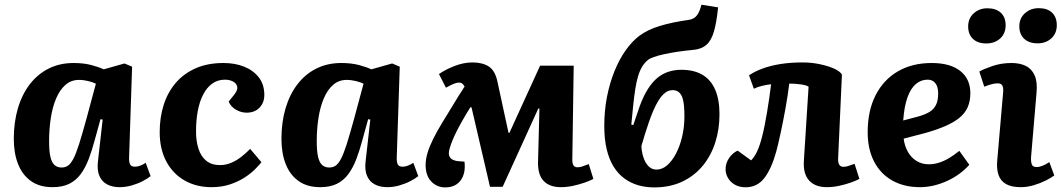

<svg xmlns="http://www.w3.org/2000/svg" viewBox="-20 -800 4616 835"><path d="M541.5 -118Q540.5 -96 545.5 -85.5Q550.5 -75 567.5 -75Q578 -75 590.5 -79.8Q603 -84.5 613.5 -92L635 -34Q623 -24 601 -12.5Q579 -1 552.8 6.5Q526.5 14 500 14Q469 14 446 2Q423 -10 412.3 -35Q401.5 -60 406 -98.5L426.5 -280L417 -281.5L392 -191Q380 -146 365.8 -108.5Q351.5 -71 331.5 -43.5Q311.5 -16 281.8 -1Q252 14 208.5 14Q152 14 114.5 -12.7Q77 -39.5 58.5 -86.7Q40 -134 40 -196Q40 -269 58 -329.5Q76 -390 110 -434Q144 -478 192 -502Q240 -526 300.5 -526Q344.5 -526 378.5 -516.8Q412.5 -507.5 431 -498.5L521.5 -524L554.5 -510ZM247.5 -71.5Q263.5 -71.5 275.3 -79.3Q287 -87 298.8 -109Q310.5 -131 324 -173.5Q337.5 -216 356.5 -285.5L397 -436Q385.5 -442 364.8 -447.2Q344 -452.5 323.5 -452.5Q289.5 -452.5 265 -431.2Q240.5 -410 224.5 -372.7Q208.5 -335.5 201 -287Q193.5 -238.5 193.5 -185Q193.5 -142 199.5 -117Q205.5 -92 217.8 -81.8Q230 -71.5 247.5 -71.5Z M952 -526Q1002.5 -526 1042.5 -509.8Q1082.5 -493.5 1106 -462.8Q1129.5 -432 1129.5 -387.5Q1129.5 -353.5 1108.5 -331.7Q1087.5 -310 1052.5 -310Q1029 -310 1006.5 -322.7Q984 -335.5 974.5 -358L997.5 -387Q1014.5 -407.5 1011.8 -422.2Q1009 -437 994 -445.2Q979 -453.5 958 -453.5Q926.5 -453.5 902.8 -436.2Q879 -419 863.3 -388.2Q847.5 -357.5 840 -316.7Q832.5 -276 832.5 -228.5Q832.5 -186 843.3 -152.8Q854 -119.5 877 -100.8Q900 -82 937 -82Q961.5 -82 984 -91.3Q1006.5 -100.5 1027.5 -116.5Q1048.5 -132.5 1068 -152.5L1117 -94.5Q1107.5 -82.5 1089.5 -64.3Q1071.5 -46 1044.3 -28.3Q1017 -10.5 981 1.7Q945 14 899.5 14Q834 14 783 -15Q732 -44 703.2 -98Q674.5 -152 674.5 -225.5Q674.5 -289.5 692 -344.3Q709.5 -399 744.5 -439.8Q779.5 -480.5 831.5 -503.3Q883.5 -526 952 -526Z M1705.5 -118Q1704.5 -96 1709.5 -85.5Q1714.5 -75 1731.5 -75Q1742 -75 1754.5 -79.8Q1767 -84.5 1777.5 -92L1799 -34Q1787 -24 1765 -12.5Q1743 -1 1716.8 6.5Q1690.5 14 1664 14Q1633 14 1610 2Q1587 -10 1576.3 -35Q1565.5 -60 1570 -98.5L1590.5 -280L1581 -281.5L1556 -191Q1544 -146 1529.8 -108.5Q1515.5 -71 1495.5 -43.5Q1475.5 -16 1445.8 -1Q1416 14 1372.5 14Q1316 14 1278.5 -12.7Q1241 -39.5 1222.5 -86.7Q1204 -134 1204 -196Q1204 -269 1222 -329.5Q1240 -390 1274 -434Q1308 -478 1356 -502Q1404 -526 1464.5 -526Q1508.5 -526 1542.5 -516.8Q1576.5 -507.5 1595 -498.5L1685.5 -524L1718.5 -510ZM1411.5 -71.5Q1427.5 -71.5 1439.3 -79.3Q1451 -87 1462.8 -109Q1474.5 -131 1488 -173.5Q1501.5 -216 1520.5 -285.5L1561 -436Q1549.5 -442 1528.8 -447.2Q1508 -452.5 1487.5 -452.5Q1453.5 -452.5 1429 -431.2Q1404.5 -410 1388.5 -372.7Q1372.5 -335.5 1365 -287Q1357.5 -238.5 1357.5 -185Q1357.5 -142 1363.5 -117Q1369.5 -92 1381.8 -81.8Q1394 -71.5 1411.5 -71.5Z M2166 12.5H2111L2030.5 -333.5H2025.5Q2006.5 -303 1991.8 -277Q1977 -251 1966.3 -229.8Q1955.5 -208.5 1948 -190Q1940.5 -171.5 1936 -156Q1928 -131 1935.8 -117.3Q1943.5 -103.5 1968.5 -99.5L2000 -97Q2006 -46.5 1983.5 -15.8Q1961 15 1916 15Q1880.5 15 1855.7 -10.5Q1831 -36 1831 -82Q1831 -107 1839.2 -134.8Q1847.5 -162.5 1863.7 -195.5Q1880 -228.5 1905 -269.5Q1916 -287.5 1927.5 -306Q1939 -324.5 1950.5 -343.8Q1962 -363 1974.5 -383Q1987 -403 2000.5 -423.5Q1995 -433.5 1989.5 -437.2Q1984 -441 1975.5 -441Q1967.5 -441 1953.8 -435.7Q1940 -430.5 1919.5 -418.5L1889 -478Q1917 -497.5 1956.8 -513Q1996.5 -528.5 2035 -528.5Q2079 -528.5 2106.5 -510.3Q2134 -492 2144 -442L2191.5 -222.5H2195.5L2329 -514.5H2475L2469 -107.5Q2468.5 -89 2474 -80.8Q2479.5 -72.5 2492 -72.5Q2501 -72.5 2511.5 -75.8Q2522 -79 2540.5 -86.5L2560.5 -22Q2547 -14.5 2523.8 -6.3Q2500.5 2 2473 8Q2445.5 14 2419 14Q2369.5 14 2343.5 -14Q2317.5 -42 2320 -101L2326 -328H2321Z M2825 15Q2788 15 2755.3 5.5Q2722.5 -4 2695.5 -23.8Q2668.5 -43.5 2648.7 -75Q2629 -106.5 2618.5 -150.8Q2608 -195 2608 -252.5Q2608 -318.5 2619.7 -378.8Q2631.5 -439 2652.3 -490.3Q2673 -541.5 2700.8 -580.8Q2728.5 -620 2760 -644Q2780 -658.5 2801.5 -668.8Q2823 -679 2849 -687Q2875 -695 2907 -701.8Q2939 -708.5 2978 -714Q2999 -717.5 3011 -733.3Q3023 -749 3030.5 -779.5L3103 -768Q3096.5 -703 3085 -663.5Q3073.5 -624 3053 -605.7Q3032.5 -587.5 2999 -583.5Q2960.5 -580 2927 -575Q2893.5 -570 2867.8 -564.2Q2842 -558.5 2823.8 -552.2Q2805.5 -546 2797 -538.5Q2782 -526 2771.8 -508.5Q2761.5 -491 2754.5 -467Q2747.5 -443 2742.8 -412.5Q2738 -382 2734 -343.5Q2730 -305 2725.5 -258L2734 -256L2762.5 -339.5Q2778.5 -382.5 2797.3 -412.2Q2816 -442 2838 -460.5Q2860 -479 2886.3 -487.7Q2912.5 -496.5 2942.5 -496.5Q2998.5 -496.5 3035.3 -474.5Q3072 -452.5 3090.5 -409.5Q3109 -366.5 3109 -303.5Q3109 -237 3090.3 -179.3Q3071.5 -121.5 3035.3 -78Q2999 -34.5 2946.3 -9.8Q2893.5 15 2825 15ZM2905 -408Q2883.5 -408 2865.8 -390.7Q2848 -373.5 2832 -341.7Q2816 -310 2800.8 -265.2Q2785.5 -220.5 2769.5 -165.5Q2770 -142.5 2777.3 -118.5Q2784.5 -94.5 2799 -78.5Q2813.5 -62.5 2835 -62.5Q2860 -62.5 2881.8 -81.5Q2903.5 -100.5 2920.3 -132.8Q2937 -165 2946.8 -206.8Q2956.5 -248.5 2956.5 -294Q2956.5 -316 2955 -336.5Q2953.5 -357 2948.5 -373Q2943.5 -389 2933 -398.5Q2922.5 -408 2905 -408Z M3237.5 -472.5Q3262.5 -489.5 3296.5 -502Q3330.5 -514.5 3374 -521.5Q3417.5 -528.5 3470.5 -528.5Q3508.5 -528.5 3544.5 -521Q3580.5 -513.5 3607 -501.8Q3633.5 -490 3641.5 -475.5L3625 -111.5Q3624 -93 3629.8 -83.8Q3635.5 -74.5 3648 -74.5Q3656.5 -74.5 3667.3 -77.5Q3678 -80.5 3696.5 -87.5L3717.5 -22Q3704 -14.5 3680.8 -6.3Q3657.5 2 3630 8Q3602.5 14 3576 14Q3525.5 14 3499 -14.8Q3472.5 -43.5 3476 -101L3496.5 -423Q3487 -429.5 3462.5 -433Q3438 -436.5 3412.5 -436.5Q3406 -383.5 3395.8 -327.2Q3385.5 -271 3375 -222Q3364.5 -173 3356 -141.5Q3335.5 -67 3304.5 -26.3Q3273.5 14.5 3222.5 14.5Q3195.5 14.5 3176 3.2Q3156.5 -8 3146 -26Q3135.5 -44 3135.5 -64Q3135.5 -90 3150.5 -112.3Q3165.5 -134.5 3188 -145L3246.5 -102.5Q3261.5 -117.5 3273 -142.3Q3284.5 -167 3294.5 -206.5Q3300 -228 3305.5 -255.3Q3311 -282.5 3316 -312.8Q3321 -343 3325.5 -373.8Q3330 -404.5 3333.5 -433.5Q3317 -432 3295.5 -427Q3274 -422 3258.5 -414Z M4032 -526Q4112.5 -526 4156.3 -491.3Q4200 -456.5 4200 -394.5Q4200 -360 4188.3 -333.5Q4176.5 -307 4152 -287.3Q4127.5 -267.5 4091.3 -251.8Q4055 -236 4005.5 -222L3910 -197Q3914 -165.5 3928 -140.3Q3942 -115 3965.5 -100.3Q3989 -85.5 4019 -85.5Q4041 -85.5 4063 -92.3Q4085 -99 4107.3 -112.3Q4129.5 -125.5 4152 -144L4195.5 -83.5Q4177 -62.5 4153 -44.7Q4129 -27 4100.3 -13.7Q4071.5 -0.5 4041.3 6.8Q4011 14 3981 14Q3912 14 3860.8 -14.7Q3809.5 -43.5 3781.5 -97.2Q3753.5 -151 3753.5 -225Q3753.5 -318.5 3788 -386Q3822.5 -453.5 3885 -489.8Q3947.5 -526 4032 -526ZM4060 -393Q4060 -412.5 4054.8 -425.7Q4049.5 -439 4039.3 -446.2Q4029 -453.5 4013.5 -453.5Q3985.5 -453.5 3963 -434.5Q3940.5 -415.5 3926.5 -376.5Q3912.5 -337.5 3908 -276L3974 -293.5Q4002.5 -301.5 4021.5 -312.8Q4040.5 -324 4050.3 -343.3Q4060 -362.5 4060 -393Z M4342.5 -397.5Q4344.5 -418 4339.2 -427.7Q4334 -437.5 4319.5 -437.5Q4307 -437.5 4293.2 -434Q4279.5 -430.5 4260.5 -423L4239 -489Q4258.5 -500 4296.5 -513Q4334.5 -526 4379.5 -526Q4415.5 -526 4441.3 -513.3Q4467 -500.5 4479.5 -472.5Q4492 -444.5 4488 -399L4464 -116.5Q4463 -96.5 4467.3 -85Q4471.5 -73.5 4488 -73.5Q4500.5 -73.5 4514.5 -79.3Q4528.5 -85 4543.5 -95L4565 -37Q4552 -27 4528.3 -15Q4504.5 -3 4475.8 5.5Q4447 14 4419 14Q4379 14 4355.3 0.5Q4331.5 -13 4322.5 -39.3Q4313.5 -65.5 4317 -103ZM4190.5 -685Q4190.5 -720 4214.7 -742Q4239 -764 4274 -764Q4312 -764 4332.8 -744.3Q4353.5 -724.5 4353.5 -690Q4353.5 -654.5 4329.8 -632.7Q4306 -611 4269 -611Q4232.5 -611 4211.5 -630.7Q4190.5 -650.5 4190.5 -685ZM4413 -685.5Q4413 -720.5 4437.5 -742.5Q4462 -764.5 4497.5 -764.5Q4535 -764.5 4555.5 -744.8Q4576 -725 4576 -690.5Q4576 -655 4552.3 -633.2Q4528.5 -611.5 4492.5 -611.5Q4455.5 -611.5 4434.3 -631.2Q4413 -651 4413 -685.5Z"/></svg>

Font: Literata
Style: Italic
Weight: 400
Italic angle: -2°
Designer: Latin by Veronika Burian and Jose Scaglione. Greek by Irene Vlachou. Cyrillic by Vera Evstafieva
Foundry: TypeTogether
Version: Version 3.103;gftools[0.9.29]